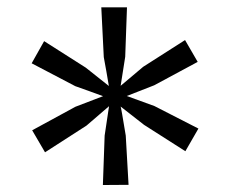

<svg xmlns="http://www.w3.org/2000/svg" viewBox="-20 -830 639 533"><path d="M265.6 -316.4 270.5 -453.6 282.7 -535.2 220.2 -481.4 105 -407.2 69.3 -468.3 189.5 -533.7 266.1 -563Q264.2 -564 227.5 -577.1Q190.9 -590.3 189 -590.8L67.9 -654.3L102.5 -715.8L218.3 -642.1L282.2 -591.3Q282.2 -592.8 275.4 -631.1Q268.6 -669.4 268.1 -671.4L261.2 -809.6H332.5L327.6 -672.4L314.9 -591.8L377.4 -644.5L493.7 -718.8L528.8 -658.2L408.2 -593.3L332 -563.5L408.7 -535.6L530.8 -473.1L494.6 -410.2L379.9 -483.4L314.9 -534.2Q316.4 -531.2 329.1 -453.6L336.9 -316.9Z"/></svg>

Font: HaufeMerriweatherSansLt
Style: Regular
Weight: 300
Designer: Eben Sorkin
Foundry: Eben Sorkin
Version: Version 1.56